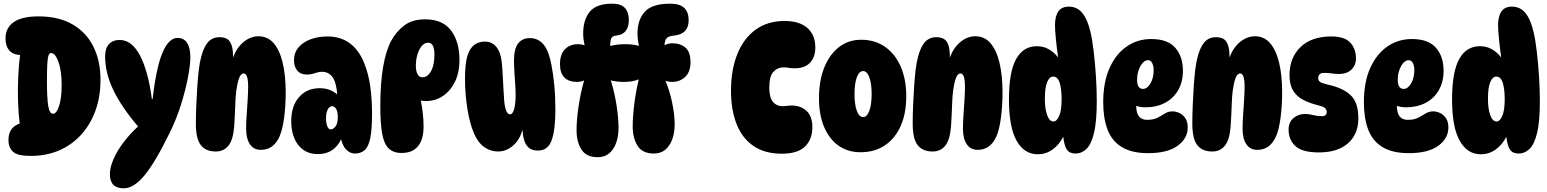

<svg xmlns="http://www.w3.org/2000/svg" viewBox="-20 -824 8405 1043"><path d="M147 23Q75 23 51 0.5Q27 -22 26 -59Q25 -92 38.5 -116Q52 -140 87 -153Q80 -206 78 -272.5Q76 -339 79 -406Q82 -473 89 -525Q48 -528 29 -551.5Q10 -575 10 -616Q10 -672 54 -703.5Q98 -735 190 -735Q299 -735 374 -691.5Q449 -648 487.5 -570.5Q526 -493 526 -390Q526 -300 499 -224.5Q472 -149 422 -93.5Q372 -38 302.5 -7.5Q233 23 147 23ZM268 -206Q287 -206 301 -248.5Q315 -291 315 -363Q315 -440 297.5 -488Q280 -536 257 -536Q249 -536 244 -523.5Q239 -511 237 -478Q235 -445 235 -385Q235 -291 242 -248.5Q249 -206 268 -206Z M652 199Q577 199 577 122Q577 85 597 39.5Q617 -6 652 -52Q687 -98 730 -137Q642 -240 596.5 -333Q551 -426 551 -520Q551 -561 572 -584Q593 -607 630 -607Q696 -607 740.5 -522.5Q785 -438 805 -286H809Q829 -459 863 -538.5Q897 -618 944 -618Q979 -618 996.5 -591Q1014 -564 1014 -514Q1014 -471 1001 -403Q988 -335 963.5 -256.5Q939 -178 902 -103Q824 57 765.5 128Q707 199 652 199Z M1172 -622Q1214 -622 1230 -596Q1246 -570 1246 -519Q1246 -515 1246 -512Q1267 -567 1304.5 -597Q1342 -627 1384 -627Q1434 -627 1466.5 -589.5Q1499 -552 1515.5 -483.5Q1532 -415 1532 -322Q1532 -251 1523.5 -185.5Q1515 -120 1499 -84Q1467 -10 1397 -10Q1358 -10 1337.5 -40.5Q1317 -71 1317 -125Q1317 -157 1320 -199.5Q1323 -242 1325.5 -284Q1328 -326 1328 -353Q1328 -425 1304 -425Q1288 -425 1278.5 -399Q1269 -373 1263 -326Q1260 -302 1258.5 -266Q1257 -230 1255.5 -194.5Q1254 -159 1252 -135Q1246 -63 1220.5 -32Q1195 -1 1152 -1Q1098 -1 1071 -35.5Q1044 -70 1044 -152Q1044 -194 1046 -246Q1048 -298 1051.5 -350.5Q1055 -403 1060 -446Q1070 -528 1096 -575Q1122 -622 1172 -622Z M1907 10Q1884 10 1863.5 -8.5Q1843 -27 1833 -67Q1794 13 1708 13Q1658 13 1625.5 -11.5Q1593 -36 1577.5 -76Q1562 -116 1562 -165Q1562 -248 1604.5 -296.5Q1647 -345 1717 -345Q1772 -345 1812 -311Q1807 -377 1786 -405.5Q1765 -434 1729 -434Q1711 -434 1690 -426.5Q1669 -419 1647 -419Q1613 -419 1595 -440.5Q1577 -462 1577 -496Q1577 -538 1602 -567Q1627 -596 1668.5 -611Q1710 -626 1759 -626Q1831 -626 1881.5 -588Q1932 -550 1960 -477Q1982 -422 1991.5 -353Q2001 -284 2001 -206Q2001 -121 1991.5 -74Q1982 -27 1961 -8.5Q1940 10 1907 10ZM1776 -121Q1790 -121 1802.5 -137Q1815 -153 1815 -187Q1815 -218 1806 -232.5Q1797 -247 1785 -247Q1769 -247 1760 -228.5Q1751 -210 1751 -181Q1751 -155 1758 -138Q1765 -121 1776 -121Z M2289 -719Q2385 -719 2430.5 -658Q2476 -597 2476 -498Q2476 -430 2451.5 -380Q2427 -330 2386 -302.5Q2345 -275 2293 -275Q2279 -275 2266 -278Q2273 -245 2277 -207Q2281 -169 2281 -137Q2281 -67 2251 -30Q2221 7 2162 7Q2117 7 2091.5 -17.5Q2066 -42 2056 -98Q2046 -154 2046 -247Q2046 -373 2061.5 -462Q2077 -551 2106 -604Q2133 -653 2176.5 -686Q2220 -719 2289 -719ZM2275 -404Q2303 -404 2321.5 -437.5Q2340 -471 2340 -527Q2340 -555 2332.5 -573.5Q2325 -592 2305 -592Q2286 -592 2271 -574Q2256 -556 2247.5 -527.5Q2239 -499 2239 -466Q2239 -439 2248 -421.5Q2257 -404 2275 -404Z M2903 -6Q2870 -6 2852.5 -21.5Q2835 -37 2827.5 -62.5Q2820 -88 2818 -119Q2803 -63 2766 -32Q2729 -1 2686 -1Q2644 -1 2610 -25.5Q2576 -50 2555 -99Q2532 -152 2519 -232.5Q2506 -313 2506 -398Q2506 -437 2509.5 -469.5Q2513 -502 2520 -524Q2544 -598 2614 -598Q2654 -598 2677.5 -567.5Q2701 -537 2706 -483Q2709 -453 2711 -414.5Q2713 -376 2715 -339Q2717 -302 2719 -275Q2726 -203 2751 -203Q2765 -203 2773 -231.5Q2781 -260 2781 -310Q2781 -337 2778.5 -371Q2776 -405 2774 -437.5Q2772 -470 2772 -491Q2772 -559 2794.5 -588Q2817 -617 2858 -617Q2891 -617 2914.5 -599.5Q2938 -582 2951 -553Q2965 -524 2975 -474Q2985 -424 2991 -361.5Q2997 -299 2997 -229Q2997 -117 2976.5 -61.5Q2956 -6 2903 -6Z M3227 30Q3165 30 3138.5 -12Q3112 -54 3112 -117Q3112 -171 3122.5 -243.5Q3133 -316 3153 -387Q3136 -379 3114 -379Q3070 -379 3046 -403Q3022 -427 3022 -476Q3022 -528 3048.5 -556Q3075 -584 3121 -584Q3139 -584 3156 -578Q3148 -612 3148 -642Q3148 -717 3184 -760.5Q3220 -804 3305 -804Q3353 -804 3374.5 -781Q3396 -758 3396 -714Q3396 -678 3379 -656Q3362 -634 3328 -631Q3307 -629 3301 -616.5Q3295 -604 3295 -574Q3332 -584 3376 -584Q3397 -584 3416.5 -581.5Q3436 -579 3451 -575Q3443 -611 3443 -642Q3443 -717 3483 -760.5Q3523 -804 3620 -804Q3673 -804 3697 -781Q3721 -758 3721 -714Q3721 -639 3643 -631Q3613 -628 3602 -617Q3591 -606 3590 -578Q3610 -589 3631 -589Q3676 -589 3703.5 -565.5Q3731 -542 3731 -486Q3731 -433 3702 -406Q3673 -379 3630 -379Q3612 -379 3595 -385Q3618 -331 3631.5 -265.5Q3645 -200 3645 -148Q3645 -105 3632.5 -69Q3620 -33 3595 -11.5Q3570 10 3532 10Q3470 10 3443.5 -32Q3417 -74 3417 -137Q3417 -188 3425.5 -257.5Q3434 -327 3450 -393Q3416 -379 3369 -379Q3352 -379 3334 -381Q3316 -383 3298 -387Q3317 -328 3328.5 -256.5Q3340 -185 3340 -128Q3340 -85 3327.5 -49Q3315 -13 3290 8.5Q3265 30 3227 30Z M4227 11Q4134 11 4072.5 -31.5Q4011 -74 3981 -151Q3951 -228 3951 -331Q3951 -445 3985.5 -530.5Q4020 -616 4085 -663Q4150 -710 4242 -710Q4323 -710 4366 -672Q4409 -634 4409 -566Q4409 -514 4380.5 -483.5Q4352 -453 4297 -453Q4278 -453 4265.5 -455.5Q4253 -458 4235 -458Q4204 -458 4181.5 -434Q4159 -410 4159 -349Q4159 -294 4179 -270.5Q4199 -247 4233 -247Q4242 -247 4255.5 -249Q4269 -251 4277 -251Q4330 -251 4361.5 -221.5Q4393 -192 4393 -133Q4393 -67 4353 -28Q4313 11 4227 11Z M4655 3Q4586 3 4535.5 -32.5Q4485 -68 4457 -134Q4429 -200 4429 -291Q4429 -386 4457.5 -457Q4486 -528 4537.5 -568Q4589 -608 4658 -608Q4733 -608 4788 -569.5Q4843 -531 4873 -462Q4903 -393 4903 -301Q4903 -207 4872.5 -139Q4842 -71 4786.5 -34Q4731 3 4655 3ZM4669 -188Q4690 -188 4702.5 -222Q4715 -256 4715 -313Q4715 -370 4702.5 -404Q4690 -438 4669 -438Q4647 -438 4634.5 -404Q4622 -370 4622 -313Q4622 -256 4634.5 -222Q4647 -188 4669 -188Z M5066 -622Q5108 -622 5124 -596Q5140 -570 5140 -519Q5140 -515 5140 -512Q5161 -567 5198.5 -597Q5236 -627 5278 -627Q5328 -627 5360.5 -589.5Q5393 -552 5409.5 -483.5Q5426 -415 5426 -322Q5426 -251 5417.5 -185.5Q5409 -120 5393 -84Q5361 -10 5291 -10Q5252 -10 5231.5 -40.5Q5211 -71 5211 -125Q5211 -157 5214 -199.5Q5217 -242 5219.5 -284Q5222 -326 5222 -353Q5222 -425 5198 -425Q5182 -425 5172.5 -399Q5163 -373 5157 -326Q5154 -302 5152.5 -266Q5151 -230 5149.5 -194.5Q5148 -159 5146 -135Q5140 -63 5114.5 -32Q5089 -1 5046 -1Q4992 -1 4965 -35.5Q4938 -70 4938 -152Q4938 -194 4940 -246Q4942 -298 4945.5 -350.5Q4949 -403 4954 -446Q4964 -528 4990 -575Q5016 -622 5066 -622Z M5617 14Q5544 14 5502.5 -59.5Q5461 -133 5461 -284Q5461 -434 5500 -503.5Q5539 -573 5612 -573Q5648 -573 5676.5 -557Q5705 -541 5728 -512Q5721 -561 5716 -610.5Q5711 -660 5711 -687Q5711 -735 5729 -761.5Q5747 -788 5786 -788Q5831 -788 5859.5 -753.5Q5888 -719 5904 -649Q5914 -607 5921.5 -542.5Q5929 -478 5933.5 -407.5Q5938 -337 5938 -275Q5938 -164 5923 -102Q5908 -40 5882 -15Q5856 10 5822 10Q5790 10 5775.5 -11.5Q5761 -33 5756 -81Q5733 -37 5697.5 -11.5Q5662 14 5617 14ZM5703 -164Q5720 -164 5733.5 -193.5Q5747 -223 5747 -286Q5747 -340 5736.5 -374Q5726 -408 5701 -408Q5681 -408 5668.5 -378Q5656 -348 5656 -287Q5656 -233 5668.5 -198.5Q5681 -164 5703 -164Z M6217 8Q6128 8 6074 -25Q6020 -58 5996.5 -120Q5973 -182 5973 -268Q5973 -377 6007 -453.5Q6041 -530 6100 -571Q6159 -612 6234 -612Q6323 -612 6364.5 -564.5Q6406 -517 6406 -440Q6406 -379 6380 -334Q6354 -289 6308 -265Q6262 -241 6202 -241Q6176 -241 6152 -249Q6153 -208 6168 -190.5Q6183 -173 6211 -173Q6246 -173 6268 -184.5Q6290 -196 6308 -207.5Q6326 -219 6350 -219Q6368 -219 6387 -210Q6406 -201 6419 -182Q6432 -163 6432 -131Q6432 -72 6377 -32Q6322 8 6217 8ZM6189 -341Q6212 -341 6229.5 -370.5Q6247 -400 6247 -443Q6247 -466 6239 -481.5Q6231 -497 6217 -497Q6193 -497 6175 -464.5Q6157 -432 6157 -391Q6157 -341 6189 -341Z M6585 -622Q6627 -622 6643 -596Q6659 -570 6659 -519Q6659 -515 6659 -512Q6680 -567 6717.5 -597Q6755 -627 6797 -627Q6847 -627 6879.5 -589.5Q6912 -552 6928.5 -483.5Q6945 -415 6945 -322Q6945 -251 6936.5 -185.5Q6928 -120 6912 -84Q6880 -10 6810 -10Q6771 -10 6750.5 -40.5Q6730 -71 6730 -125Q6730 -157 6733 -199.5Q6736 -242 6738.5 -284Q6741 -326 6741 -353Q6741 -425 6717 -425Q6701 -425 6691.5 -399Q6682 -373 6676 -326Q6673 -302 6671.5 -266Q6670 -230 6668.5 -194.5Q6667 -159 6665 -135Q6659 -63 6633.5 -32Q6608 -1 6565 -1Q6511 -1 6484 -35.5Q6457 -70 6457 -152Q6457 -194 6459 -246Q6461 -298 6464.5 -350.5Q6468 -403 6473 -446Q6483 -528 6509 -575Q6535 -622 6585 -622Z M7213 -626Q7284 -626 7315 -592.5Q7346 -559 7346 -507Q7346 -470 7321.5 -446Q7297 -422 7253 -422Q7235 -422 7216 -425Q7197 -428 7171 -428Q7156 -428 7148.5 -420Q7141 -412 7141 -399Q7141 -386 7151 -379Q7161 -372 7194 -364Q7274 -347 7316.5 -307.5Q7359 -268 7359 -181Q7359 -95 7302.5 -45.5Q7246 4 7145 4Q7054 4 7017 -30.5Q6980 -65 6980 -120Q6980 -160 7006.5 -182.5Q7033 -205 7069 -205Q7089 -205 7112.5 -199Q7136 -193 7162 -193Q7187 -193 7187 -216Q7187 -227 7179.5 -235.5Q7172 -244 7144 -251Q7095 -263 7059.5 -281.5Q7024 -300 7004.5 -332Q6985 -364 6985 -416Q6985 -510 7044.5 -568Q7104 -626 7213 -626Z M7633 8Q7544 8 7490 -25Q7436 -58 7412.5 -120Q7389 -182 7389 -268Q7389 -377 7423 -453.5Q7457 -530 7516 -571Q7575 -612 7650 -612Q7739 -612 7780.5 -564.5Q7822 -517 7822 -440Q7822 -379 7796 -334Q7770 -289 7724 -265Q7678 -241 7618 -241Q7592 -241 7568 -249Q7569 -208 7584 -190.5Q7599 -173 7627 -173Q7662 -173 7684 -184.5Q7706 -196 7724 -207.5Q7742 -219 7766 -219Q7784 -219 7803 -210Q7822 -201 7835 -182Q7848 -163 7848 -131Q7848 -72 7793 -32Q7738 8 7633 8ZM7605 -341Q7628 -341 7645.5 -370.5Q7663 -400 7663 -443Q7663 -466 7655 -481.5Q7647 -497 7633 -497Q7609 -497 7591 -464.5Q7573 -432 7573 -391Q7573 -341 7605 -341Z M8024 14Q7951 14 7909.5 -59.5Q7868 -133 7868 -284Q7868 -434 7907 -503.5Q7946 -573 8019 -573Q8055 -573 8083.5 -557Q8112 -541 8135 -512Q8128 -561 8123 -610.5Q8118 -660 8118 -687Q8118 -735 8136 -761.5Q8154 -788 8193 -788Q8238 -788 8266.5 -753.5Q8295 -719 8311 -649Q8321 -607 8328.5 -542.5Q8336 -478 8340.5 -407.5Q8345 -337 8345 -275Q8345 -164 8330 -102Q8315 -40 8289 -15Q8263 10 8229 10Q8197 10 8182.5 -11.5Q8168 -33 8163 -81Q8140 -37 8104.5 -11.5Q8069 14 8024 14ZM8110 -164Q8127 -164 8140.5 -193.5Q8154 -223 8154 -286Q8154 -340 8143.5 -374Q8133 -408 8108 -408Q8088 -408 8075.5 -378Q8063 -348 8063 -287Q8063 -233 8075.5 -198.5Q8088 -164 8110 -164Z"/></svg>

Font: DynaPuff Condensed
Style: Bold
Weight: 700
Width: 3
Designer: Toshi Omagari, Jennifer Daniel
Foundry: Google Fonts
Version: Version 2.000; ttfautohint (v1.8.4.7-5d5b)